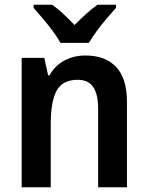

<svg xmlns="http://www.w3.org/2000/svg" viewBox="-20 -786 621 806"><path d="M339 -553Q422 -553 467.5 -505Q513 -457 513 -357V0H392V-329Q392 -390 371.5 -420.5Q351 -451 306 -451Q242 -451 217.5 -405Q193 -359 193 -266V0H71V-543H166L182 -470H188Q211 -511 250.5 -532Q290 -553 339 -553ZM234 -606Q222 -628 202 -655Q182 -682 160 -708Q138 -734 121 -753V-766H199Q222 -750 245.5 -728Q269 -706 293 -681Q319 -707 341.5 -727.5Q364 -748 389 -766H467V-753Q450 -734 428 -708.5Q406 -683 386 -655.5Q366 -628 353 -606Z"/></svg>

Font: Noto Sans Georgian SemiCondensed SemiBold
Style: Regular
Weight: 600
Width: 4
Designer: Monotype Design Team, Akaki Razmadze
Foundry: Google LLC
Version: Version 2.005; ttfautohint (v1.8.4.7-5d5b)